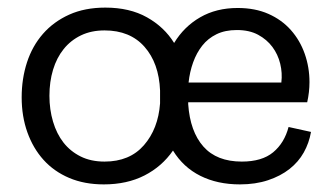

<svg xmlns="http://www.w3.org/2000/svg" viewBox="-20 -475 873 505"><path d="M798 -128Q793 -99 779 -74Q765 -49 741.5 -30.5Q718 -12 685 -1Q652 10 611 10Q552 10 507 -12.5Q462 -35 435 -79Q406 -37 360 -13.5Q314 10 253 10Q202 10 162 -7Q122 -24 94.5 -54.5Q67 -85 52 -127Q37 -169 37 -219Q37 -268 51 -311Q65 -354 93 -386Q121 -418 162 -436.5Q203 -455 257 -455Q321 -455 366.5 -429.5Q412 -404 438 -362Q464 -405 506.5 -429.5Q549 -454 605 -454Q651 -454 686 -438.5Q721 -423 745 -396Q769 -369 781.5 -333.5Q794 -298 794 -259Q794 -233 788 -206H475V-201Q480 -129 515 -89.5Q550 -50 616 -50Q669 -50 698.5 -74.5Q728 -99 739 -141ZM401 -237Q398 -309 360 -352Q322 -395 255 -395Q220 -395 193 -382Q166 -369 147.5 -346Q129 -323 119.5 -291.5Q110 -260 110 -223Q110 -187 119.5 -155Q129 -123 147 -100Q165 -77 192 -63.5Q219 -50 255 -50Q321 -50 358.5 -93Q396 -136 401 -203ZM720 -258Q723 -283 717 -307.5Q711 -332 696.5 -351.5Q682 -371 659 -383.5Q636 -396 603 -396Q572 -396 549.5 -385Q527 -374 512 -355Q497 -336 488 -311Q479 -286 476 -258Z"/></svg>

Font: Zilla Slab Regular
Style: Regular
Weight: 400
Designer: Typotheque.com
Foundry: Typotheque type foundry
Version: Version 1.0; 2017